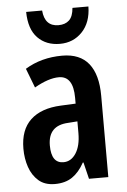

<svg xmlns="http://www.w3.org/2000/svg" viewBox="-54 -801 561 851"><g transform="rotate(-5 226.0 -375.5)"><path d="M237 -554Q316 -554 355 -505Q394 -456 394 -362V0H308L290 -74H287Q264 -32 233 -11Q202 10 156 10Q111 10 83.5 -14Q56 -38 43 -76Q30 -114 30 -158Q30 -242 77 -286Q124 -330 212 -334L278 -337V-363Q278 -460 214 -460Q168 -460 105 -424L72 -510Q144 -554 237 -554ZM238 -255Q148 -251 148 -162Q148 -83 202 -83Q236 -83 257.5 -116Q279 -149 279 -206V-258ZM372 -761Q371 -690 331.5 -648.5Q292 -607 232 -607Q171 -607 133.5 -645.5Q96 -684 95 -761H166Q172 -690 233 -690Q263 -690 280.5 -706.5Q298 -723 301 -761Z"/></g></svg>

Font: Noto Sans Bengali ExtraCondensed SemiBold
Style: Regular
Weight: 600
Width: 2
Designer: Joana Ranito - Universal Thirst; Jelle Bosma - Monotype Design Team
Foundry: Universal Thirst ehf.
Version: Version 3.000; ttfautohint (v1.8.4.7-5d5b)